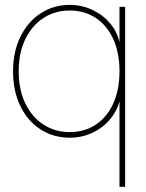

<svg xmlns="http://www.w3.org/2000/svg" viewBox="-20 -543 586 768"><path d="M458 204.1V-136.7H457.5Q446.8 -96.2 418.2 -63.2Q389.6 -30.3 348.1 -11.2Q306.6 7.8 258.8 7.8Q194.3 7.8 142.6 -25.1Q90.8 -58.1 61.5 -118.4Q32.2 -178.7 32.2 -257.8Q32.2 -336.4 62 -396.7Q91.8 -457 143.3 -490.2Q194.8 -523.4 258.8 -523.4Q306.6 -523.4 348.6 -503.9Q390.6 -484.4 419.4 -450.7Q448.2 -417 457.5 -376H458V-515.6H480.5V204.1ZM458 -257.8Q458 -331.5 433.1 -386.5Q408.2 -441.4 363 -471.2Q317.9 -501 258.8 -501Q200.7 -501 154.3 -471.2Q107.9 -441.4 81.3 -386.2Q54.7 -331.1 54.7 -257.8Q54.7 -184.6 81.3 -129.4Q107.9 -74.2 154.3 -44.4Q200.7 -14.6 258.8 -14.6Q317.9 -14.6 363 -44.4Q408.2 -74.2 433.1 -129.2Q458 -184.1 458 -257.8Z"/></svg>

Font: Intratopia Thin
Style: Regular
Weight: 100
Designer: Rasmus Andersson
Foundry: rsms
Version: Version 3.000;Glyphs 3.2.3 (3260)